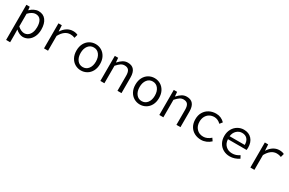

<svg xmlns="http://www.w3.org/2000/svg" viewBox="153 -1851 5095 3384"><g transform="rotate(30 2700.0 -158.5)"><path d="M93 -510H161L168 -444H171Q206 -479 250.5 -500.5Q295 -522 339 -522Q436 -522 488 -452.5Q540 -383 540 -262Q540 -178 509.5 -115.5Q479 -53 428.5 -20Q378 13 319 13Q285 13 245.5 -5Q206 -23 173 -54L175 43V205H93ZM455 -262Q455 -352 421.5 -402.5Q388 -453 318 -453Q285 -453 248.5 -433.5Q212 -414 175 -375V-118Q207 -87 242.5 -71.5Q278 -56 305 -56Q348 -56 382.5 -81Q417 -106 436 -153Q455 -200 455 -262Z M746 -510H814L821 -388H824Q863 -451 919 -486.5Q975 -522 1041 -522Q1098 -522 1137 -501L1118 -430Q1091 -440 1073 -444Q1055 -448 1028 -448Q908 -448 828 -301V0H746Z M1260 -254Q1260 -337 1292.5 -397.5Q1325 -458 1380 -490Q1435 -522 1500 -522Q1565 -522 1620 -490Q1675 -458 1707.5 -397.5Q1740 -337 1740 -254Q1740 -172 1707.5 -111.5Q1675 -51 1620 -19Q1565 13 1500 13Q1435 13 1380 -19Q1325 -51 1292.5 -111.5Q1260 -172 1260 -254ZM1655 -254Q1655 -343 1612.5 -398.5Q1570 -454 1500 -454Q1430 -454 1387.5 -398.5Q1345 -343 1345 -254Q1345 -165 1387.5 -110Q1430 -55 1500 -55Q1570 -55 1612.5 -110Q1655 -165 1655 -254Z M1893 -510H1961L1968 -421H1972Q2015 -469 2058.5 -495.5Q2102 -522 2155 -522Q2323 -522 2323 -317V0H2241V-306Q2241 -381 2214.5 -416Q2188 -451 2129 -451Q2088 -451 2054.5 -429Q2021 -407 1975 -356V0H1893Z M2460 -254Q2460 -337 2492.5 -397.5Q2525 -458 2580 -490Q2635 -522 2700 -522Q2765 -522 2820 -490Q2875 -458 2907.5 -397.5Q2940 -337 2940 -254Q2940 -172 2907.5 -111.5Q2875 -51 2820 -19Q2765 13 2700 13Q2635 13 2580 -19Q2525 -51 2492.5 -111.5Q2460 -172 2460 -254ZM2855 -254Q2855 -343 2812.5 -398.5Q2770 -454 2700 -454Q2630 -454 2587.5 -398.5Q2545 -343 2545 -254Q2545 -165 2587.5 -110Q2630 -55 2700 -55Q2770 -55 2812.5 -110Q2855 -165 2855 -254Z M3093 -510H3161L3168 -421H3172Q3215 -469 3258.5 -495.5Q3302 -522 3355 -522Q3523 -522 3523 -317V0H3441V-306Q3441 -381 3414.5 -416Q3388 -451 3329 -451Q3288 -451 3254.5 -429Q3221 -407 3175 -356V0H3093Z M3680 -254Q3680 -337 3716.5 -397.5Q3753 -458 3814.5 -490Q3876 -522 3951 -522Q4055 -522 4128 -447L4087 -394Q4024 -454 3954 -454Q3899 -454 3856 -429Q3813 -404 3789 -358.5Q3765 -313 3765 -254Q3765 -165 3816.5 -110Q3868 -55 3952 -55Q4029 -55 4103 -120L4139 -67Q4099 -29 4049 -8Q3999 13 3946 13Q3870 13 3809.5 -19Q3749 -51 3714.5 -111Q3680 -171 3680 -254Z M4269 -254Q4269 -334 4303.5 -395Q4338 -456 4395 -489Q4452 -522 4516 -522Q4619 -522 4678 -457Q4737 -392 4737 -283Q4737 -255 4734 -235H4354Q4357 -153 4408.5 -103.5Q4460 -54 4540 -54Q4581 -54 4616.5 -66Q4652 -78 4688 -102L4717 -47Q4627 13 4530 13Q4457 13 4397.5 -19.5Q4338 -52 4303.5 -112.5Q4269 -173 4269 -254ZM4661 -295Q4661 -372 4623 -414.5Q4585 -457 4517 -457Q4456 -457 4409 -413Q4362 -369 4353 -295Z M4946 -510H5014L5021 -388H5024Q5063 -451 5119 -486.5Q5175 -522 5241 -522Q5298 -522 5337 -501L5318 -430Q5291 -440 5273 -444Q5255 -448 5228 -448Q5108 -448 5028 -301V0H4946Z"/></g></svg>

Font: Office Code Pro
Style: Regular
Weight: 400
Designer: Nathan Rutzky & Paul D. Hunt
Foundry: Adobe Systems Incorporated
Version: Version 1.004